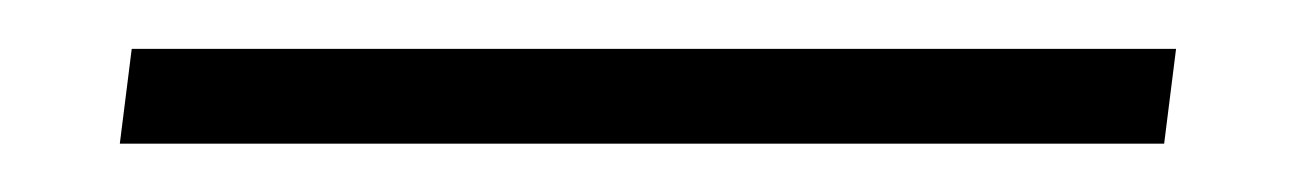

<svg xmlns="http://www.w3.org/2000/svg" viewBox="-20 -440 533 79"><path d="M459 -380.9H29.3L34.2 -419.9H463.9Z"/></svg>

Font: spinweradBold
Style: Regular
Weight: 700
Width: 7
Version: Version 0.3 ; ttfautohint (v1.2) -l 8 -r 50 -G 200 -x 14 -D 